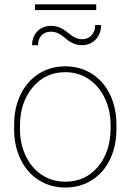

<svg xmlns="http://www.w3.org/2000/svg" viewBox="-20 -838 590 868"><path d="M43.9 -274.4Q43.9 -350.1 73 -410.4Q102.1 -470.7 155 -504.4Q208 -538.1 274.9 -538.1Q341.3 -538.1 394 -505.4Q446.8 -472.7 476.3 -412.6Q505.9 -352.5 506.3 -277.3V-253.9Q506.3 -177.7 477.5 -117.7Q448.7 -57.6 395.8 -23.9Q342.8 9.8 275.9 9.8Q209 9.8 156 -23.4Q103 -56.6 73.7 -116.5Q44.4 -176.3 43.9 -251ZM70.3 -253.9Q70.3 -188 96.4 -133.1Q122.6 -78.1 169.2 -47.4Q215.8 -16.6 275.9 -16.6Q366.2 -16.6 423.1 -84.5Q480 -152.3 480 -259.3V-274.4Q480 -339.4 453.6 -394.5Q427.2 -449.7 380.6 -480.7Q334 -511.7 274.9 -511.7Q184.6 -511.7 127.4 -442.9Q70.3 -374 70.3 -269.5ZM437 -724.6Q437 -704.1 430.4 -687.5Q423.8 -670.9 412.1 -658.9Q400.4 -647 384.8 -640.4Q369.1 -633.8 351.1 -633.8Q333.5 -633.8 320.3 -638.4Q307.1 -643.1 296.4 -649.7Q285.6 -656.2 276.4 -664.3Q267.1 -672.4 257.3 -679Q247.6 -685.5 236.3 -690.2Q225.1 -694.8 210.9 -694.8Q198.7 -694.8 188 -691.2Q177.2 -687.5 169.2 -679.7Q161.1 -671.9 156.5 -660.4Q151.9 -648.9 151.9 -633.8H125Q125 -653.8 131.6 -669.9Q138.2 -686 149.9 -697.5Q161.6 -709 177.2 -715.1Q192.9 -721.2 210.9 -721.2Q228 -721.2 241.2 -716.8Q254.4 -712.4 265.4 -705.6Q276.4 -698.7 285.9 -690.9Q295.4 -683.1 305.4 -676.3Q315.4 -669.4 326.4 -665Q337.4 -660.6 351.1 -660.6Q363.3 -660.6 374 -664.8Q384.8 -668.9 392.8 -677.2Q400.9 -685.5 405.5 -697.3Q410.2 -709 410.2 -724.6ZM415 -792.5H138.2V-818.4H415Z"/></svg>

Font: Roboto Thin
Style: Regular
Weight: 250
Designer: Google
Version: Version 2.134; 2016